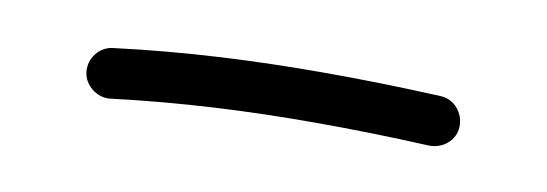

<svg xmlns="http://www.w3.org/2000/svg" viewBox="-25 -324 584 205"><g transform="rotate(10 267.0 -221.5)"><path d="M65.9 -211.9C67.4 -197.8 82 -186.5 96.2 -188.5C171.9 -197.8 243.7 -201.2 316.4 -201.2C356.9 -201.2 397.9 -200.2 439.5 -198.2C454.6 -197.8 467.8 -208.5 468.3 -223.6C468.8 -238.8 457.5 -252 442.4 -252.4C399.9 -254.4 357.9 -255.4 316.4 -255.4C241.7 -255.4 167.5 -252 89.4 -242.2C75.2 -240.7 64 -227.1 65.9 -211.9Z"/></g></svg>

Font: Mikhak Light
Style: Regular
Weight: 300
Designer: Amin Abedi
Version: Version 3.2